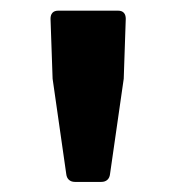

<svg xmlns="http://www.w3.org/2000/svg" viewBox="-20 -706 339 369"><path d="M81.1 -554.7 107.4 -371.1C108.4 -362.3 114.3 -356.4 124 -356.4H174.8C184.6 -356.4 190.4 -362.3 191.4 -371.1L217.8 -554.7L221.7 -669.9C221.7 -679.7 216.8 -685.5 207 -685.5H91.8C82 -685.5 77.1 -679.7 77.1 -669.9Z"/></svg>

Font: Ed Sans Neue
Style: Bold
Weight: 700
Designer: Stephen Hutchings
Version: Version 1.004;PS 001.004;hotconv 1.0.88;makeotf.lib2.5.64775